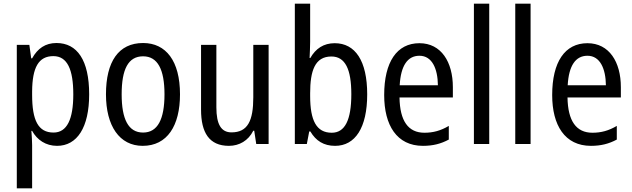

<svg xmlns="http://www.w3.org/2000/svg" viewBox="-20 -780 3426 1040"><path d="M286 -547C226 -547 184 -518 154 -464H149L139 -537H71V240H154V6C154 -16 152 -44 150 -71H154C181 -22 228 10 289 10C398 10 463 -90 463 -269C463 -454 398 -547 286 -547ZM269 -476C345 -476 377 -403 377 -269C377 -134 343 -62 270 -62C187 -62 154 -128 154 -266V-285C155 -415 189 -476 269 -476Z M955 -269C955 -450 879 -547 755 -547C622 -547 554 -446 554 -269C554 -98 627 10 753 10C886 10 955 -99 955 -269ZM639 -269C639 -404 674 -475 755 -475C834 -475 871 -404 871 -269C871 -134 834 -62 755 -62C675 -62 639 -135 639 -269Z M1435 -537H1352V-253C1352 -126 1322 -63 1234 -63C1178 -63 1152 -106 1152 -199V-537H1069V-186C1069 -62 1113 10 1220 10C1276 10 1325 -18 1352 -72H1357L1368 0H1435Z M1660 -553V-760H1577V0H1642L1655 -68H1661C1691 -17 1734 10 1795 10C1904 10 1969 -88 1969 -269C1969 -451 1904 -546 1793 -546C1733 -546 1690 -517 1661 -466H1657C1658 -493 1660 -524 1660 -553ZM1775 -474C1850 -474 1883 -405 1883 -270C1883 -129 1848 -61 1777 -61C1694 -61 1660 -127 1660 -260V-275C1660 -395 1685 -474 1775 -474Z M2252 -546C2130 -546 2061 -445 2061 -265C2061 -102 2129 10 2271 10C2325 10 2368 -1 2411 -24V-98C2367 -72 2326 -61 2279 -61C2191 -61 2146 -125 2144 -252H2433V-308C2433 -444 2370 -546 2252 -546ZM2252 -478C2321 -478 2351 -407 2352 -318H2145C2151 -425 2188 -478 2252 -478Z M2630 0V-760H2547V0Z M2854 0V-760H2771V0Z M3162 -546C3040 -546 2971 -445 2971 -265C2971 -102 3039 10 3181 10C3235 10 3278 -1 3321 -24V-98C3277 -72 3236 -61 3189 -61C3101 -61 3056 -125 3054 -252H3343V-308C3343 -444 3280 -546 3162 -546ZM3162 -478C3231 -478 3261 -407 3262 -318H3055C3061 -425 3098 -478 3162 -478Z"/></svg>

Font: Noto Sans Kannada Condensed
Style: Regular
Weight: 400
Width: 3
Designer: Jelle Bosma - Monotype Design Team
Foundry: Monotype Imaging Inc.
Version: Version 2.005